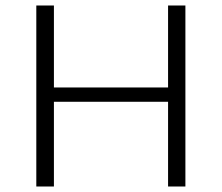

<svg xmlns="http://www.w3.org/2000/svg" viewBox="-20 -678 806 698"><path d="M591 0V-658H654V0ZM112 0V-658H176V0ZM133 -308V-360H634V-308Z"/></svg>

Font: Ysabeau Office Light
Style: Regular
Weight: 300
Designer: Christian Thalmann (Catharsis Fonts)
Version: Version 2.001;gftools[0.9.30]; featfreeze: tnum,lnum,ss02